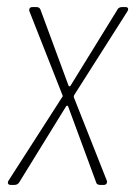

<svg xmlns="http://www.w3.org/2000/svg" viewBox="-20 -521 381 541"><path d="M10 0H21C26 0 31 -2 34 -7L166 -221C167 -224 171 -224 172 -221L251 -7C252 -2 257 0 262 0H273C279 0 283 -5 281 -12L188 -247C188 -249 188 -251 189 -253L339 -489C343 -496 341 -501 334 -501H323C319 -501 313 -499 311 -494L179 -280C178 -277 174 -277 173 -280L94 -494C92 -499 88 -501 83 -501H71C64 -501 61 -496 63 -489L156 -253C157 -251 157 -249 155 -247L4 -12C0 -5 3 0 10 0Z"/></svg>

Font: Barlow Condensed Thin
Style: Italic
Weight: 250
Width: 3
Italic angle: -7°
Designer: Jeremy Tribby
Foundry: Tribby Type
Version: Version 1.422;hotconv 1.0.109;makeotfexe 2.5.65596